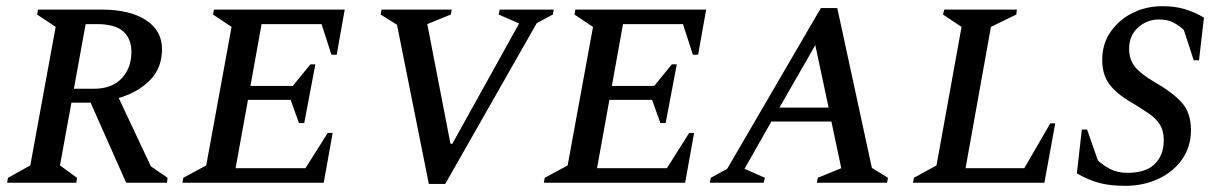

<svg xmlns="http://www.w3.org/2000/svg" viewBox="-20 -591 3941 621"><path d="M3 0 6 -16 78 -56 160 -504 100 -544 103 -560H308Q400 -560 452 -526Q504 -492 504 -432Q504 -371 465 -331.5Q426 -292 364 -274L468 -53L522 -16L520 0H388L273 -259H211L174 -56L229 -16L227 0ZM294 -513H257L219 -304H284Q342 -304 373.5 -337.5Q405 -371 405 -423Q405 -466 378.5 -489.5Q352 -513 294 -513Z M570 0 573 -16 647 -56 729 -504 669 -544 672 -560H1095L1069 -414H1052L1020 -513H826L790 -313H927L984 -383H1000L964 -193H947L920 -268H782L742 -47H968L1040 -161H1056L1027 0Z M1367 4 1264 -511 1211 -544 1214 -560H1441L1438 -544L1362 -513L1437 -126H1443L1659 -515L1593 -544L1596 -560H1771L1768 -544L1716 -516L1420 4Z M1739 0 1742 -16 1816 -56 1898 -504 1838 -544 1841 -560H2264L2238 -414H2221L2189 -513H1995L1959 -313H2096L2153 -383H2169L2133 -193H2116L2089 -268H1951L1911 -47H2137L2209 -161H2225L2196 0Z M2276 0 2279 -16 2332 -45 2635 -565H2688L2800 -48L2852 -16L2849 0H2622L2625 -16L2701 -47L2669 -198H2475L2388 -45L2454 -16L2450 0ZM2501 -243H2660L2617 -445Z M2933 0 2936 -16 3009 -56 3090 -504 3030 -544 3034 -560H3269L3267 -544L3185 -504L3103 -47H3293L3377 -192H3393L3358 0Z M3620 10Q3568 10 3533 0Q3498 -10 3463 -30L3479 -172H3496L3531 -72Q3548 -56 3571.5 -44Q3595 -32 3626 -32Q3686 -32 3715 -60.5Q3744 -89 3744 -138Q3744 -168 3731.5 -188Q3719 -208 3695.5 -224Q3672 -240 3639 -260Q3592 -287 3568.5 -318Q3545 -349 3545 -398Q3545 -449 3572 -488Q3599 -527 3643 -549Q3687 -571 3740 -571Q3780 -571 3812 -561.5Q3844 -552 3874 -534L3858 -396H3841L3809 -494Q3794 -508 3775.5 -518Q3757 -528 3728 -528Q3690 -528 3661 -502Q3632 -476 3632 -433Q3632 -399 3650.5 -375.5Q3669 -352 3712 -327Q3773 -292 3802.5 -259Q3832 -226 3832 -170Q3832 -117 3804 -76.5Q3776 -36 3727.5 -13Q3679 10 3620 10Z"/></svg>

Font: Spectral SC Medium
Style: Italic
Weight: 500
Italic angle: -10°
Designer: Jean-Baptiste Levee
Foundry: Production Type
Version: Version 2.001